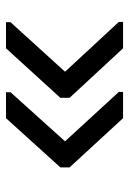

<svg xmlns="http://www.w3.org/2000/svg" viewBox="85 -584 430 640"><g transform="rotate(-90 300.0 -264.0)"><path d="M459 -68.8 293.9 -247.1V-277.8L459 -459H545.9V-443.8L380.9 -262.2L546.9 -83V-68.8ZM226.1 -68.8 62 -247.1V-277.8L226.1 -459H312.5V-443.8L148.9 -262.2L313.5 -83V-68.8Z"/></g></svg>

Font: Cousine
Style: Regular
Weight: 400
Monospace: yes
Designer: Steve Matteson
Foundry: Monotype Imaging Inc.
Version: Version 1.21